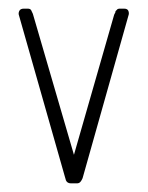

<svg xmlns="http://www.w3.org/2000/svg" viewBox="-20 -424 342 444"><path d="M171 -12Q169 -7 166 -3.5Q163 0 158 0H144Q135 0 132 -8Q132 -10 131.5 -10.5Q131 -11 131 -12L24 -388Q22 -393 24.5 -398.5Q27 -404 35 -404H44Q50 -404 52 -400.5Q54 -397 56 -392L151 -66L244 -390L247 -396V-398L248 -399L250 -401Q252 -404 257 -404H267Q275 -404 277 -398.5Q279 -393 277 -388Z"/></svg>

Font: Chathura
Style: Regular
Weight: 400
Designer: Appaji Ambarisha Darbha
Foundry: Aditya Fonts
Version: Version 1.001 2016